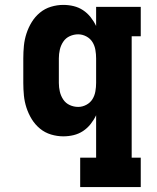

<svg xmlns="http://www.w3.org/2000/svg" viewBox="-20 -548 640 783"><path d="M307 215V95H372V-78Q363 -59 349.5 -42Q336 -25 318.5 -13.5Q301 -2 280.5 3Q260 8 238 8Q213 8 188 0.5Q163 -7 143 -23.5Q123 -40 109.5 -62Q96 -84 88 -108.5Q80 -133 77.5 -158.5Q75 -184 75 -210V-310Q75 -336 77.5 -361.5Q80 -387 88 -411.5Q96 -436 109.5 -458Q123 -480 143 -496.5Q163 -513 188 -520.5Q213 -528 238 -528Q260 -528 280.5 -523Q301 -518 318.5 -506.5Q336 -495 349.5 -478Q363 -461 372 -442V-520H554V-400H517V95H554V215ZM299 -112Q316 -112 332 -120.5Q348 -129 357 -143.5Q366 -158 369 -175.5Q372 -193 372 -210V-310Q372 -327 369 -344.5Q366 -362 357 -376.5Q348 -391 332 -399.5Q316 -408 299 -408Q281 -408 264.5 -400.5Q248 -393 238 -378Q228 -363 224 -345.5Q220 -328 220 -310V-210Q220 -192 224 -174.5Q228 -157 238 -142Q248 -127 264.5 -119.5Q281 -112 299 -112Z"/></svg>

Font: Iosevka Etoile Heavy
Style: Regular
Weight: 900
Designer: Belleve Invis
Foundry: Belleve Invis
Version: Version 22.1.2; ttfautohint (v1.8.4)